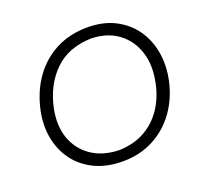

<svg xmlns="http://www.w3.org/2000/svg" viewBox="-127 -869 1072 1023"><g transform="rotate(-20 409.0 -358.0)"><path d="M402.5 10.5Q312.5 10.5 244.8 -22Q177 -54.5 135 -110.8Q93 -167 79 -240.2Q65 -313.5 82 -395Q104 -496.5 157.2 -570.8Q210.5 -645 289.2 -685.2Q368 -725.5 466.5 -725.5Q555 -725.5 621.2 -692Q687.5 -658.5 728.8 -600.5Q770 -542.5 783.2 -467.8Q796.5 -393 779 -310Q758.5 -215.5 706.8 -143.2Q655 -71 577.2 -30.2Q499.5 10.5 402.5 10.5ZM403 -52.5Q488 -54.5 550.5 -90Q613 -125.5 652.5 -185.2Q692 -245 707.5 -320.5Q728 -416.5 703.8 -493Q679.5 -569.5 618.2 -615Q557 -660.5 466 -663Q336 -659.5 257.8 -583.2Q179.5 -507 153 -384.5Q133 -289 159 -215.2Q185 -141.5 248.2 -98.2Q311.5 -55 403 -52.5Z"/></g></svg>

Font: Commissioner Flair Light
Style: Italic
Weight: 300
Italic angle: -12°
Designer: Kostas Bartsokas
Foundry: Kostas Bartsokas
Version: Version 1.000; ttfautohint (v1.8.3)